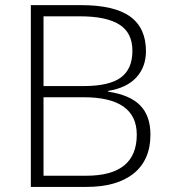

<svg xmlns="http://www.w3.org/2000/svg" viewBox="-20 -734 667 754"><path d="M101.1 -713.9H296.9Q429.2 -713.9 491.2 -668.9Q553.2 -624 553.2 -533.2Q553.2 -471.2 515.4 -429.9Q477.5 -388.7 404.8 -377V-374Q490.2 -361.3 530.5 -320.1Q570.8 -278.8 570.8 -205.1Q570.8 -106.4 505.4 -53.2Q439.9 0 319.8 0H101.1ZM150.9 -396H308.1Q408.7 -396 454.3 -429.4Q500 -462.9 500 -534.2Q500 -605.5 448.5 -637.7Q397 -669.9 294.9 -669.9H150.9ZM150.9 -352.1V-43.9H318.8Q517.1 -43.9 517.1 -205.1Q517.1 -352.1 308.1 -352.1Z"/></svg>

Font: CAA NEO Sans Light
Style: Regular
Weight: 300
Version: Version 1.10